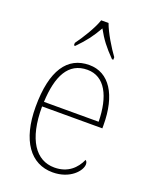

<svg xmlns="http://www.w3.org/2000/svg" viewBox="-145 -845 739 934"><g transform="rotate(20 224.5 -378.0)"><path d="M131 -619V-606H138C183 -652 205 -682 233 -731C260 -682 283 -652 328 -606H335V-619C307 -657 268 -721 252 -766H214C199 -721 159 -657 131 -619ZM244 10C335 10 384 -49 384 -82C384 -93 380 -98 375 -102C354 -55 314 -15 244 -15C149 -15 86 -101 87 -274H399V-290C399 -447 338 -542 235 -542C122 -542 58 -451 58 -262C58 -87 130 10 244 10ZM371 -298H88C94 -432 135 -517 234 -517C325 -517 369 -428 371 -298Z"/></g></svg>

Font: Noto Serif Thai SemiCondensed Thin
Style: Regular
Weight: 100
Width: 4
Designer: Monotype Design Team
Foundry: Monotype Imaging Inc.
Version: Version 2.002